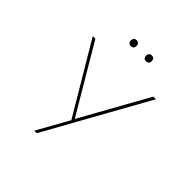

<svg xmlns="http://www.w3.org/2000/svg" viewBox="-238 -915 1339 1339"><g transform="rotate(45 431.5 -245.5)"><path d="M298 230 431 -8 435 5 120 -525H146L416 -68Q429 -47 437 -33.5Q445 -20 447 -15L437 -21Q450 -45 454.5 -53.5Q459 -62 462 -67L717 -525H743L453 -4L323 230ZM507 -663Q493 -663 486 -671Q479 -679 479 -692Q479 -704 486 -712.5Q493 -721 507 -721Q520 -721 527.5 -713Q535 -705 535 -692Q535 -679 528 -671Q521 -663 507 -663ZM357 -663Q343 -663 336 -671Q329 -679 329 -692Q329 -704 336 -712.5Q343 -721 357 -721Q370 -721 377.5 -713Q385 -705 385 -692Q385 -679 378 -671Q371 -663 357 -663Z"/></g></svg>

Font: Lexend Zetta Thin
Style: Regular
Weight: 250
Version: Version 1.007